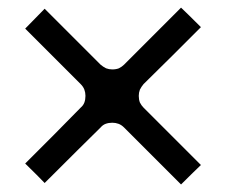

<svg xmlns="http://www.w3.org/2000/svg" viewBox="-20 -575 601 510"><path d="M194.3 -351.6Q145.5 -400.4 46.9 -499Q64.5 -516.6 98.6 -551.8Q135.7 -514.6 172.9 -477.5Q210 -440.4 247.1 -403.3Q253.9 -397.5 261.7 -393.6Q269.5 -390.6 278.3 -390.6Q288.1 -390.6 295.9 -393.6Q303.7 -397.5 309.6 -403.3Q360.4 -454.1 460.9 -554.7Q478.5 -538.1 513.7 -502.9Q475.6 -464.8 437.5 -426.8Q399.4 -388.7 361.3 -351.6Q355.5 -344.7 351.6 -336.9Q348.6 -329.1 348.6 -320.3Q348.6 -310.5 351.6 -302.7Q355.5 -294.9 361.3 -289.1Q412.1 -238.3 513.7 -136.7Q496.1 -120.1 460.9 -85Q422.9 -123 384.8 -161.1Q347.7 -198.2 309.6 -236.3Q302.7 -243.2 294.9 -246.1Q287.1 -249 278.3 -249Q268.6 -249 260.7 -246.1Q252.9 -243.2 247.1 -236.3Q197.3 -187.5 98.6 -88.9Q82 -106.4 46.9 -140.6Q84 -177.7 121.1 -214.8Q157.2 -252 194.3 -289.1Q201.2 -294.9 204.1 -302.7Q207 -310.5 207 -320.3Q207 -329.1 204.1 -336.9Q201.2 -344.7 194.3 -351.6Z"/></svg>

Font: Passbolt
Style: Regular
Weight: 400
Version: Version 1.0